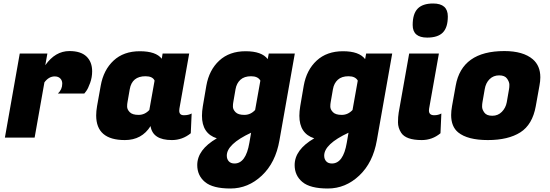

<svg xmlns="http://www.w3.org/2000/svg" viewBox="-20 -787 3147 1098"><path d="M507 -379Q507 -345 495.5 -313Q484 -281 473 -266L462 -252H311Q336 -275 336 -309Q336 -327 324.5 -338.5Q313 -350 293 -350Q259 -350 234 -316L178 0H8L93 -481H251L239 -414Q296 -495 377 -495Q442 -495 474.5 -464Q507 -433 507 -379Z M1005 -154Q1005 -128 1031.5 -128Q1058 -128 1076 -138L1071 -25Q1023 14 963 14Q853 14 841 -66Q791 14 694 14Q530 14 530 -127Q530 -151 535 -180L556 -297Q572 -387 629.5 -440.5Q687 -494 779.5 -494Q872 -494 905 -451L910 -481H1062L1006 -166Q1005 -160 1005 -154ZM709 -202Q707 -193 707 -177Q707 -161 722 -145.5Q737 -130 772.5 -130Q808 -130 834 -158L864 -326Q853 -351 812 -351Q735 -351 722 -277Z M1108 157Q1108 69 1220 4Q1135 -23 1135 -125Q1135 -150 1140 -180L1160 -297Q1176 -387 1234 -440.5Q1292 -494 1384.5 -494Q1477 -494 1511 -449L1517 -481H1666L1578 16Q1556 143 1477.5 217Q1399 291 1298 291Q1197 291 1152.5 254Q1108 217 1108 157ZM1314 -202Q1312 -193 1312 -177Q1312 -161 1327 -145.5Q1342 -130 1377.5 -130Q1413 -130 1439 -158L1469 -326Q1455 -351 1416 -351Q1377 -351 1355 -331Q1333 -311 1327 -277ZM1321 148Q1386 148 1406 30L1416 -28Q1277 37 1277 103Q1277 123 1288.5 135.5Q1300 148 1321 148Z M1665 157Q1665 69 1777 4Q1692 -23 1692 -125Q1692 -150 1697 -180L1717 -297Q1733 -387 1791 -440.5Q1849 -494 1941.5 -494Q2034 -494 2068 -449L2074 -481H2223L2135 16Q2113 143 2034.5 217Q1956 291 1855 291Q1754 291 1709.5 254Q1665 217 1665 157ZM1871 -202Q1869 -193 1869 -177Q1869 -161 1884 -145.5Q1899 -130 1934.5 -130Q1970 -130 1996 -158L2026 -326Q2012 -351 1973 -351Q1934 -351 1912 -331Q1890 -311 1884 -277ZM1878 148Q1943 148 1963 30L1973 -28Q1834 37 1834 103Q1834 123 1845.5 135.5Q1857 148 1878 148Z M2463 -128Q2486 -128 2504 -138L2499 -25Q2452 14 2392 14Q2301 14 2274 -28Q2256 -56 2256 -87.5Q2256 -119 2260 -143L2320 -481H2490L2434 -166Q2433 -160 2433 -155Q2433 -128 2463 -128ZM2340 -644Q2340 -708 2368.5 -737.5Q2397 -767 2457 -767Q2541 -767 2541 -693Q2541 -630 2512.5 -601Q2484 -572 2423 -572Q2340 -572 2340 -644Z M2864 -495Q2972 -495 3027 -448Q3070 -411 3070 -345Q3070 -323 3065 -297L3044 -180Q3025 -74 2955.5 -30Q2886 14 2770 14Q2654 14 2600 -30Q2560 -63 2560 -129Q2560 -152 2565 -180L2586 -297Q2621 -495 2864 -495ZM2891 -277Q2893 -287 2893 -302.5Q2893 -318 2880 -337Q2867 -356 2834.5 -356Q2802 -356 2780 -334.5Q2758 -313 2752 -277L2739 -202Q2737 -192 2737 -176.5Q2737 -161 2750 -143Q2763 -125 2795.5 -125Q2828 -125 2850 -147.5Q2872 -170 2878 -202Z"/></svg>

Font: Fugaz One
Style: Regular
Weight: 400
Designer: Daniel Hernandez
Foundry: Daniel Hernandez
Version: Version 1.002